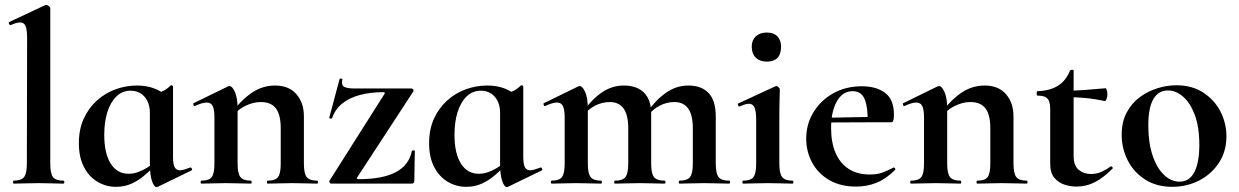

<svg xmlns="http://www.w3.org/2000/svg" viewBox="-20 -745 5028 779"><path d="M35 0Q33 0 33 -6Q33 -12 35 -12Q66 -12 77.5 -26.5Q89 -41 89 -81L90 -589Q90 -623 84 -638.5Q78 -654 61 -654Q48 -654 23 -643Q20 -642 17 -648Q14 -654 16 -655L163 -724Q165 -725 167 -725Q172 -725 178 -720.5Q184 -716 184 -712V-81Q184 -41 195 -26.5Q206 -12 237 -12Q241 -12 241 -6Q241 0 237 0Q218 0 191.5 -1Q165 -2 136 -2Q107 -2 81 -1Q55 0 35 0Z M450 13Q410 13 375.5 -7.5Q341 -28 320.5 -67.5Q300 -107 300 -164Q300 -220 319.5 -263Q339 -306 372.5 -336.5Q406 -367 448.5 -382.5Q491 -398 536 -398Q574 -398 605 -386.5Q636 -375 661 -352L588 -288Q588 -314 578.5 -334Q569 -354 551.5 -365.5Q534 -377 510 -377Q476 -377 452 -353.5Q428 -330 415.5 -290Q403 -250 403 -198Q403 -123 429 -81.5Q455 -40 501 -40Q521 -40 539.5 -46.5Q558 -53 575 -63.5Q592 -74 605 -84L613 -77Q592 -56 568 -35Q544 -14 515 -0.5Q486 13 450 13ZM615 14Q605 14 596.5 -11Q588 -36 588 -82V-359Q616 -366 635 -373Q654 -380 672 -398Q674 -400 678 -398.5Q682 -397 682 -394V-109Q682 -78 689 -66Q696 -54 710 -54Q717 -54 727.5 -57Q738 -60 751 -65Q755 -67 758 -61.5Q761 -56 758 -54L620 13Q618 14 615 14Z M1066 0Q1063 0 1063 -6Q1063 -12 1066 -12Q1097 -12 1108 -26.5Q1119 -41 1119 -81V-225Q1119 -279 1099.5 -305Q1080 -331 1038 -331Q1008 -331 976.5 -316Q945 -301 926 -275L921 -287Q956 -337 1000 -367.5Q1044 -398 1096 -398Q1152 -398 1182.5 -363Q1213 -328 1213 -273V-81Q1213 -41 1224.5 -26.5Q1236 -12 1267 -12Q1270 -12 1270 -6Q1270 0 1267 0Q1247 0 1221 -1Q1195 -2 1166 -2Q1138 -2 1112 -1Q1086 0 1066 0ZM797 0Q794 0 794 -6Q794 -12 797 -12Q828 -12 839 -26.5Q850 -41 850 -81V-269Q850 -300 843 -314.5Q836 -329 819 -329Q810 -329 798 -325.5Q786 -322 771 -315Q767 -313 765 -319Q763 -325 765 -326L904 -394Q910 -396 911 -396Q922 -396 933 -372Q944 -348 944 -303V-81Q944 -41 955.5 -26.5Q967 -12 998 -12Q1001 -12 1001 -6Q1001 0 998 0Q978 0 952 -1Q926 -2 897 -2Q869 -2 843 -1Q817 0 797 0Z M1317 -12 1540 -364Q1544 -371 1535 -371Q1482 -371 1439.5 -359.5Q1397 -348 1368.5 -325Q1340 -302 1327 -265Q1326 -263 1320.5 -264Q1315 -265 1316 -268L1358 -425Q1359 -427 1365 -426Q1371 -425 1369 -422Q1364 -400 1376 -393Q1388 -386 1419 -386Q1458 -386 1516 -386Q1574 -386 1649 -386Q1654 -386 1656.5 -382Q1659 -378 1657 -374L1429 -25Q1426 -18 1434 -18Q1483 -18 1520.5 -25Q1558 -32 1585 -46Q1612 -60 1628.5 -81.5Q1645 -103 1651 -132Q1652 -135 1657.5 -135Q1663 -135 1663 -132L1661 -11Q1661 -7 1658.5 -3.5Q1656 0 1651 0Q1602 0 1544.5 0Q1487 0 1430 0Q1373 0 1324 0Q1320 0 1317.5 -4Q1315 -8 1317 -12Z M1871 13Q1831 13 1796.5 -7.5Q1762 -28 1741.5 -67.5Q1721 -107 1721 -164Q1721 -220 1740.5 -263Q1760 -306 1793.5 -336.5Q1827 -367 1869.5 -382.5Q1912 -398 1957 -398Q1995 -398 2026 -386.5Q2057 -375 2082 -352L2009 -288Q2009 -314 1999.5 -334Q1990 -354 1972.5 -365.5Q1955 -377 1931 -377Q1897 -377 1873 -353.5Q1849 -330 1836.5 -290Q1824 -250 1824 -198Q1824 -123 1850 -81.5Q1876 -40 1922 -40Q1942 -40 1960.5 -46.5Q1979 -53 1996 -63.5Q2013 -74 2026 -84L2034 -77Q2013 -56 1989 -35Q1965 -14 1936 -0.5Q1907 13 1871 13ZM2036 14Q2026 14 2017.5 -11Q2009 -36 2009 -82V-359Q2037 -366 2056 -373Q2075 -380 2093 -398Q2095 -400 2099 -398.5Q2103 -397 2103 -394V-109Q2103 -78 2110 -66Q2117 -54 2131 -54Q2138 -54 2148.5 -57Q2159 -60 2172 -65Q2176 -67 2179 -61.5Q2182 -56 2179 -54L2041 13Q2039 14 2036 14Z M2737 0Q2734 0 2734 -6Q2734 -12 2737 -12Q2768 -12 2779.5 -26.5Q2791 -41 2791 -81V-225Q2791 -331 2716 -331Q2685 -331 2656 -316Q2627 -301 2609 -275L2604 -287Q2638 -337 2680.5 -367.5Q2723 -398 2773 -398Q2826 -398 2855 -367.5Q2884 -337 2884 -273V-81Q2884 -41 2895.5 -26.5Q2907 -12 2938 -12Q2942 -12 2942 -6Q2942 0 2938 0Q2918 0 2892 -1Q2866 -2 2837 -2Q2809 -2 2783 -1Q2757 0 2737 0ZM2475 0Q2472 0 2472 -6Q2472 -12 2475 -12Q2506 -12 2517.5 -26.5Q2529 -41 2529 -81V-225Q2529 -331 2454 -331Q2423 -331 2394 -316Q2365 -301 2347 -275L2342 -287Q2376 -337 2418.5 -367.5Q2461 -398 2511 -398Q2564 -398 2593 -369Q2622 -340 2622 -284V-81Q2622 -41 2633.5 -26.5Q2645 -12 2676 -12Q2680 -12 2680 -6Q2680 0 2676 0Q2656 0 2630 -1Q2604 -2 2575 -2Q2547 -2 2521 -1Q2495 0 2475 0ZM2218 0Q2215 0 2215 -6Q2215 -12 2218 -12Q2249 -12 2260 -26.5Q2271 -41 2271 -81V-269Q2271 -300 2264 -314.5Q2257 -329 2240 -329Q2231 -329 2219 -325.5Q2207 -322 2192 -315Q2188 -313 2186 -319Q2184 -325 2186 -326L2325 -394Q2331 -396 2332 -396Q2343 -396 2354 -372Q2365 -348 2365 -303V-81Q2365 -41 2376.5 -26.5Q2388 -12 2419 -12Q2422 -12 2422 -6Q2422 0 2419 0Q2399 0 2373 -1Q2347 -2 2318 -2Q2290 -2 2264 -1Q2238 0 2218 0Z M2995 0Q2992 0 2992 -6Q2992 -12 2995 -12Q3026 -12 3037 -26.5Q3048 -41 3048 -81V-260Q3048 -293 3041.5 -308.5Q3035 -324 3018 -324Q3011 -324 3001.5 -321Q2992 -318 2981 -313Q2977 -312 2974.5 -318Q2972 -324 2975 -325L3126 -395Q3128 -396 3129 -396Q3134 -396 3139 -391Q3144 -386 3144 -382Q3144 -370 3143 -342Q3142 -314 3142 -262V-81Q3142 -41 3153.5 -26.5Q3165 -12 3196 -12Q3199 -12 3199 -6Q3199 0 3196 0Q3176 0 3150 -1Q3124 -2 3095 -2Q3067 -2 3041 -1Q3015 0 2995 0ZM3091 -495Q3063 -495 3046.5 -511Q3030 -527 3030 -556Q3030 -582 3046.5 -597.5Q3063 -613 3091 -613Q3119 -613 3134 -597.5Q3149 -582 3149 -556Q3149 -495 3091 -495Z M3454 12Q3389 12 3343.5 -15Q3298 -42 3274.5 -86.5Q3251 -131 3251 -182Q3251 -241 3280 -289Q3309 -337 3360 -366Q3411 -395 3477 -395Q3536 -395 3571.5 -368Q3607 -341 3607 -280Q3607 -267 3605 -258Q3603 -249 3596 -249H3500Q3502 -306 3489 -340.5Q3476 -375 3439 -375Q3399 -375 3375.5 -334Q3352 -293 3352 -225Q3352 -167 3370 -125Q3388 -83 3423 -60Q3458 -37 3509 -37Q3539 -37 3559.5 -44.5Q3580 -52 3605 -65Q3607 -67 3610.5 -63Q3614 -59 3612 -56Q3575 -19 3536.5 -3.5Q3498 12 3454 12ZM3317 -248 3316 -267 3535 -271V-249Z M3945 0Q3942 0 3942 -6Q3942 -12 3945 -12Q3976 -12 3987 -26.5Q3998 -41 3998 -81V-225Q3998 -279 3978.5 -305Q3959 -331 3917 -331Q3887 -331 3855.5 -316Q3824 -301 3805 -275L3800 -287Q3835 -337 3879 -367.5Q3923 -398 3975 -398Q4031 -398 4061.5 -363Q4092 -328 4092 -273V-81Q4092 -41 4103.5 -26.5Q4115 -12 4146 -12Q4149 -12 4149 -6Q4149 0 4146 0Q4126 0 4100 -1Q4074 -2 4045 -2Q4017 -2 3991 -1Q3965 0 3945 0ZM3676 0Q3673 0 3673 -6Q3673 -12 3676 -12Q3707 -12 3718 -26.5Q3729 -41 3729 -81V-269Q3729 -300 3722 -314.5Q3715 -329 3698 -329Q3689 -329 3677 -325.5Q3665 -322 3650 -315Q3646 -313 3644 -319Q3642 -325 3644 -326L3783 -394Q3789 -396 3790 -396Q3801 -396 3812 -372Q3823 -348 3823 -303V-81Q3823 -41 3834.5 -26.5Q3846 -12 3877 -12Q3880 -12 3880 -6Q3880 0 3877 0Q3857 0 3831 -1Q3805 -2 3776 -2Q3748 -2 3722 -1Q3696 0 3676 0Z M4347 12Q4323 12 4298.5 4Q4274 -4 4257.5 -24Q4241 -44 4241 -80V-302Q4241 -323 4236 -335Q4231 -347 4220 -352Q4209 -357 4190 -357Q4186 -357 4186 -366Q4186 -375 4190 -375Q4241 -377 4273 -397.5Q4305 -418 4321 -458Q4323 -462 4329.5 -462Q4336 -462 4336 -458V-113Q4336 -73 4356.5 -56Q4377 -39 4407 -39Q4430 -39 4450.5 -48.5Q4471 -58 4485 -69Q4488 -72 4492.5 -67.5Q4497 -63 4493 -60Q4456 -23 4421.5 -5.5Q4387 12 4347 12ZM4462 -335Q4421 -344 4382.5 -347.5Q4344 -351 4301 -351V-377Q4342 -377 4381.5 -380Q4421 -383 4466 -387Q4468 -387 4470.5 -379.5Q4473 -372 4473 -363Q4473 -353 4469.5 -343.5Q4466 -334 4462 -335Z M4736 13Q4673 13 4627 -16Q4581 -45 4556 -93.5Q4531 -142 4531 -198Q4531 -250 4551 -288Q4571 -326 4604 -350.5Q4637 -375 4676 -387Q4715 -399 4753 -399Q4817 -399 4862.5 -369Q4908 -339 4932 -292Q4956 -245 4956 -192Q4956 -131 4925.5 -84.5Q4895 -38 4845 -12.5Q4795 13 4736 13ZM4766 -8Q4806 -8 4826 -47Q4846 -86 4846 -157Q4846 -230 4827.5 -279Q4809 -328 4780 -353Q4751 -378 4719 -378Q4680 -378 4659.5 -343Q4639 -308 4639 -235Q4639 -167 4656 -115.5Q4673 -64 4702 -36Q4731 -8 4766 -8Z"/></svg>

Font: Cormorant Infant Light
Style: Bold
Weight: 700
Version: Version 4.001